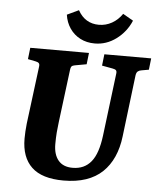

<svg xmlns="http://www.w3.org/2000/svg" viewBox="-54 -810 724 870"><g transform="rotate(5 307.5 -375.0)"><path d="M267 13Q169 13 122 -31.5Q75 -76 75 -161Q75 -176 76 -193.5Q77 -211 79 -229L112 -490Q114 -502 109.5 -507Q105 -512 94 -514L59 -521L65 -573H332L326 -521L276 -512Q269 -511 262 -508Q255 -505 253 -488L223 -249Q220 -227 218 -202Q216 -177 216 -148Q216 -101 238 -74.5Q260 -48 303 -48Q330 -48 351 -57.5Q372 -67 387.5 -86Q403 -105 413 -135Q423 -165 428 -205L463 -488Q465 -500 461 -505Q457 -510 445 -512L396 -521L402 -573H615L609 -521L575 -515Q567 -514 560 -509Q553 -504 551 -490L517 -210Q511 -158 492.5 -116.5Q474 -75 443.5 -46Q413 -17 369 -2Q325 13 267 13ZM354 -618Q317 -618 288 -633Q259 -648 240.5 -675Q222 -702 217 -737L270 -762Q286 -733 310 -718.5Q334 -704 365 -704Q397 -704 424.5 -719.5Q452 -735 471 -763L518 -736Q496 -684 451.5 -651Q407 -618 354 -618Z"/></g></svg>

Font: Rasa
Style: Italic
Weight: 400
Italic angle: -7.10001°
Designer: Anna Giedrys (Yrsa+Rasa design), David Brezina (Yrsa art-direction, Rasa art-direction, design)
Foundry: Rosetta Type Foundry
Version: Version 2.004